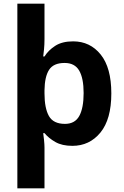

<svg xmlns="http://www.w3.org/2000/svg" viewBox="-20 -780 671 1040"><path d="M583 -274Q583 -134 524 -62Q465 10 372 10Q316 10 279.5 -11Q243 -32 221 -59H214Q216 -46 218.5 -21.5Q221 3 221 19V240H74V-760H221V-568Q221 -539 218.5 -513.5Q216 -488 214 -474H221Q242 -508 279.5 -532Q317 -556 376 -556Q468 -556 525.5 -484.5Q583 -413 583 -274ZM433 -276Q433 -356 409 -397.5Q385 -439 330 -439Q270 -439 246 -402Q222 -365 221 -291V-275Q221 -194 245 -151.5Q269 -109 332 -109Q386 -109 409.5 -152Q433 -195 433 -276Z"/></svg>

Font: Noto Sans Syriac
Style: Bold
Weight: 700
Designer: Patrick Giasson and the Monotype Design Team
Foundry: Monotype Imaging Inc.
Version: Version 3.000; ttfautohint (v1.8.4.7-5d5b)